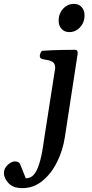

<svg xmlns="http://www.w3.org/2000/svg" viewBox="-146 -741 471 980"><path d="M-31.2 219.2Q-78.6 219.2 -102.3 194.1Q-126 168.9 -126 142.6Q-126 126 -116.7 112.5Q-107.4 99.1 -94.5 91.1Q-81.5 83 -70.3 83Q-48.8 83 -43.5 96.7L-14.2 169.4Q-1.5 168.9 11 163.1Q23.4 157.2 35.6 138.2Q47.9 119.1 58.8 79.6Q69.8 40 78.6 -27.3L135.7 -393.6Q135.7 -415.5 123.8 -423.8Q111.8 -432.1 95.5 -434.6Q79.1 -437 66.4 -440.9Q62.5 -442.4 59.8 -446Q57.1 -449.7 57.1 -456.5Q57.6 -463.9 61.8 -472.7Q65.9 -481.4 72.3 -481.9Q125 -485.4 170.7 -486.1Q216.3 -486.8 238.8 -486.8Q242.7 -486.8 246.8 -482.9Q251 -479 250.5 -467.3L185.1 -41.5Q174.8 26.9 145 86.4Q115.2 146 70.1 182.6Q24.9 219.2 -31.2 219.2ZM208.5 -577.1Q182.6 -577.1 168 -593.8Q153.3 -610.4 153.3 -635.7Q153.3 -659.7 163.6 -678.7Q173.8 -697.8 191.4 -709.5Q209 -721.2 230.5 -721.2Q256.3 -721.2 271 -704.6Q285.6 -688 285.6 -662.1Q285.6 -639.2 275.4 -619.9Q265.1 -600.6 247.6 -588.9Q230 -577.1 208.5 -577.1Z"/></svg>

Font: Gelasio Medium
Style: Italic
Weight: 500
Italic angle: -8.5°
Designer: Eben Sorkin
Foundry: Eben Sorkin
Version: Version 1.008